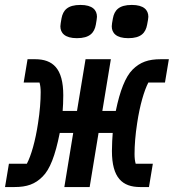

<svg xmlns="http://www.w3.org/2000/svg" viewBox="-53 -755 701 775"><path d="M-32.7 0H5C55.8 0 88.8 -11.7 119 -42.3C148.1 -71 169.7 -125.4 188.2 -218.4H242.5L206.7 0H308.9L344.8 -218.4H402C400.6 -199.6 398.8 -172.9 398.8 -145.6C398.8 -36.9 441.1 0 513.1 0H548.3L563.9 -94.1H494.7C491.5 -105.1 490.1 -117.9 490.1 -133.2C490.1 -168 493.3 -210.9 500.7 -258.5C511.4 -329.9 528.8 -389.2 545.8 -421.9H612.9L628.6 -516H596.2C545.5 -516 512.8 -504.3 482.2 -474.1C453.1 -445 431.1 -388.5 414.4 -307.2H360.1L394.5 -516H292.3L257.8 -307.2H199.9C201.3 -324.2 202.4 -346.2 202.4 -370.4C202.4 -479 160.2 -516 88.4 -516H58.2L42.6 -421.9H106.5C109.7 -410.9 111.2 -398.1 111.2 -382.8C111.2 -348 108 -305 100.5 -257.5C89.8 -186.1 72.8 -126.8 55.4 -94.1H-17ZM190.7 -648.8C190.7 -622.2 208.5 -600.9 257.5 -600.9C309.3 -600.9 327.8 -622.9 333.8 -655.2C336.3 -670.5 338.4 -680.8 338.4 -687.1C338.4 -714.1 320.7 -735.1 271.7 -735.1C219.5 -735.1 201.3 -713.4 195.3 -680.8C192.8 -665.8 190.7 -655.2 190.7 -648.8ZM398.1 -648.8C398.1 -622.2 415.8 -600.9 464.8 -600.9C516.7 -600.9 534.8 -622.9 540.8 -655.2C543.7 -670.5 545.8 -680.8 545.8 -687.1C545.8 -714.1 528.1 -735.1 479 -735.1C426.8 -735.1 408.7 -713.4 402.7 -680.8C399.9 -665.8 398.1 -655.2 398.1 -648.8Z"/></svg>

Font: Margiela Mono Italic SmBold It
Style: Regular
Weight: 600
Designer: Mike Abbink, Paul van der Laan, Pieter van Rosmalen
Foundry: Bold Monday
Version: Version 2.003 2021